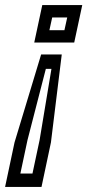

<svg xmlns="http://www.w3.org/2000/svg" viewBox="-29 -720 343 754"><path d="M132.5 -506H213.5L171 -160.5L134 14H-9L28 -160.5ZM151 -449.5 79 -170 51 -38.5H98.5L126.5 -170L173 -449.5ZM137 -700H294L262.5 -553H105.5ZM176 -651.5 165 -601.5H224L235 -651.5Z"/></svg>

Font: Tourney Thin Medium
Style: Italic
Weight: 500
Italic angle: -12°
Version: Version 1.015